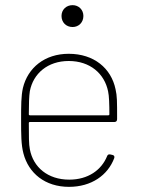

<svg xmlns="http://www.w3.org/2000/svg" viewBox="-20 -718 566 746"><path d="M262 -613C286 -613 304 -631 304 -656C304 -680 286 -698 262 -698C237 -698 219 -680 219 -656C219 -631 237 -613 262 -613ZM249 -20C166 -20 109 -68 96 -138C92 -156 92 -190 92 -240C92 -243 94 -244 96 -244H425C431 -244 435 -248 435 -255C435 -327 435 -344 429 -371C412 -453 345 -509 247 -509C154 -509 88 -455 69 -376C62 -344 62 -309 62 -252C62 -196 62 -156 71 -122C91 -45 155 8 248 8C335 8 399 -37 424 -104C426 -110 423 -115 417 -116L408 -118C402 -119 398 -117 396 -111C374 -57 322 -20 249 -20ZM247 -481C330 -481 386 -432 400 -363C404 -346 405 -311 405 -274C405 -271 403 -270 401 -270H96C94 -270 92 -271 92 -274C92 -313 93 -346 96 -364C109 -432 165 -481 247 -481Z"/></svg>

Font: Barlow Thin
Style: Regular
Weight: 250
Designer: Jeremy Tribby
Foundry: Tribby Type
Version: Version 1.422;hotconv 1.0.109;makeotfexe 2.5.65596